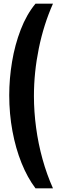

<svg xmlns="http://www.w3.org/2000/svg" viewBox="-20 -820 337 1040"><path d="M172.2 200Q128.7 142.5 96.7 63.1Q64.7 -16.3 47.4 -109.9Q30 -203.6 30 -304.2Q30 -393.6 45.3 -485.5Q60.6 -577.5 92.2 -659.4Q123.7 -741.3 172.2 -800H266.9Q216.6 -686.9 190.2 -557.6Q163.8 -428.4 163.8 -300Q163.8 -215 175.6 -128.1Q187.3 -41.1 210.4 42.2Q233.6 125.5 266.9 200Z"/></svg>

Font: Big Shoulders Text SC Thin
Style: Regular
Weight: 100
Designer: Patric King
Foundry: XO Type Co
Version: Version 2.002